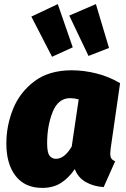

<svg xmlns="http://www.w3.org/2000/svg" viewBox="-20 -897 614 937"><path d="M566 -491 520 -172Q518 -152 518 -147Q518 -133 523 -124.5Q528 -116 542 -110L486 16Q436 13 398 -9Q360 -31 345 -72Q316 -29 278 -4.5Q240 20 186 20Q102 20 56.5 -38Q11 -96 11 -197Q11 -283 43.5 -364.5Q76 -446 147.5 -500Q219 -554 330 -554Q389 -554 451 -538.5Q513 -523 566 -491ZM210 -198Q210 -153 221.5 -137.5Q233 -122 253 -122Q295 -122 330 -182L364 -412Q342 -418 322 -418Q264 -418 237 -350.5Q210 -283 210 -198ZM262 -877 335 -666 234 -620 133 -816ZM448 -877 512 -663 412 -624 318 -821Z"/></svg>

Font: Fira Sans Black
Style: Italic
Weight: 900
Italic angle: -8°
Designer: Carrois Corporate & Edenspiekermann AG
Foundry: Carrois Corporate GbR & Edenspiekermann AG
Version: Version 4.203